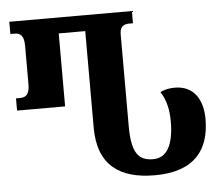

<svg xmlns="http://www.w3.org/2000/svg" viewBox="-52 -772 973 844"><g transform="rotate(-5 435.0 -350.0)"><path d="M598 14C774 14 841 -78 841 -213C841 -295 805 -362 718 -362C696 -362 673 -358 654 -348C680 -307 688 -264 688 -216C688 -109 655 -57 597 -57C531 -57 502 -94 502 -211V-617C502 -650 519 -660 543 -660H560V-714H19V-660H36C65 -660 79 -646 79 -602V-435C79 -390 65 -376 36 -376H19V-322H231V-644H348V-218C348 -51 444 14 598 14Z"/></g></svg>

Font: Noto Serif Georgian ExtraCondensed ExtraBold
Style: Regular
Weight: 800
Width: 2
Designer: Monotype Design Team, Akaki Razmadze
Foundry: Google LLC
Version: Version 2.003